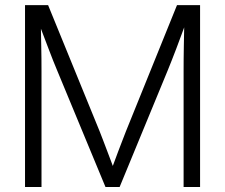

<svg xmlns="http://www.w3.org/2000/svg" viewBox="-20 -748 900 768"><path d="M80.1 0V-727.5H172.4L378.4 -223.1Q384.8 -207 392.8 -186Q400.9 -165 409.4 -142.3Q418 -119.6 426 -98.4Q434.1 -77.1 439.9 -60.5H422.4Q428.7 -76.7 436.3 -97.9Q443.8 -119.1 452.6 -141.8Q461.4 -164.6 469.5 -185.8Q477.5 -207 483.9 -223.1L688 -727.5H780.3V0H714.4V-465.3Q714.4 -487.3 714.6 -512Q714.8 -536.6 715.3 -562.5Q715.8 -588.4 716.3 -614.7Q716.8 -641.1 717.3 -666.5H727.1Q716.3 -637.2 705.8 -608.9Q695.3 -580.6 685.5 -554.4Q675.8 -528.3 666.7 -505.9Q657.7 -483.4 650.4 -465.3L458.5 0H401.9L209 -465.3Q201.7 -482.9 192.6 -505.4Q183.6 -527.8 173.8 -554Q164.1 -580.1 153.1 -608.4Q142.1 -636.7 130.9 -666.5H143.1Q143.6 -641.6 144 -615.5Q144.5 -589.4 145 -563.2Q145.5 -537.1 145.8 -512.2Q146 -487.3 146 -465.3V0Z"/></svg>

Font: Inter 28pt Light
Style: Regular
Weight: 300
Designer: Rasmus Andersson
Foundry: rsms
Version: Version 4.001;git-66647c0bb